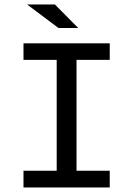

<svg xmlns="http://www.w3.org/2000/svg" viewBox="-20 -830 590 850"><path d="M231 -564.9H84V-638.2H465.8V-564.9H318.8V-74.2H465.8V0H84V-74.2H231ZM326.2 -706.1H238.8L100.1 -810.1H223.1ZM0 -638.2Z"/></svg>

Font: Code New Roman
Style: Regular
Weight: 400
Monospace: yes
Designer: Sam Radian
Foundry: Code New Roman
Version: Version 2.00 November 29, 2014